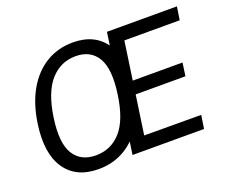

<svg xmlns="http://www.w3.org/2000/svg" viewBox="-120 -919 1309 1115"><g transform="rotate(-20 534.0 -361.5)"><path d="M314 10Q175.5 10 110 -86.2Q44.5 -182.5 70 -358.5Q87 -477.5 135.5 -561.2Q184 -645 257.2 -689Q330.5 -733 422 -733Q558.5 -733 623.8 -635.5Q689 -538 663.5 -360Q646.5 -242.5 598.8 -159.8Q551 -77 478.2 -33.5Q405.5 10 314 10ZM326.5 -70.5Q420 -70.5 481.8 -140Q543.5 -209.5 564.5 -359Q586.5 -510 544.8 -581.2Q503 -652.5 410 -652.5Q316.5 -652.5 253.5 -581Q190.5 -509.5 169 -359Q147.5 -210 190.2 -140.2Q233 -70.5 326.5 -70.5ZM525.5 0 630.5 -723H1063L1050.5 -641.5H708.5L674.5 -405.5H982L970.5 -324.5H663L628 -83.5L980 -82.5L967.5 0Z"/></g></svg>

Font: Public Sans
Style: Italic
Weight: 400
Italic angle: -8°
Designer: The Public Sans project authors (U.S. Web Design System). Libre Franklin designed by Pablo Impallari and Rodrigo Fuenzal
Version: Version 1.008; ttfautohint (v1.8.1) -l 8 -r 50 -G 200 -x 14 